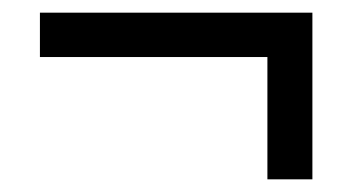

<svg xmlns="http://www.w3.org/2000/svg" viewBox="-20 -408 560 303"><path d="M473 -388V-125H402V-318H43V-388Z"/></svg>

Font: Noto Sans SemiCondensed
Style: Regular
Weight: 400
Width: 4
Version: Version 2.013